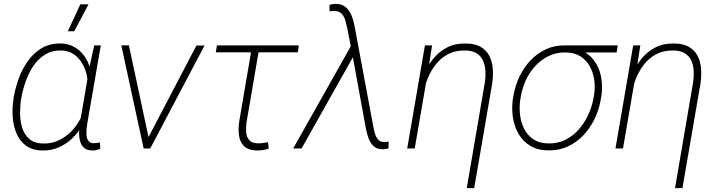

<svg xmlns="http://www.w3.org/2000/svg" viewBox="-20 -761 3681 984"><path d="M48.8 -252 50.3 -262.2Q58.1 -309.1 75.7 -357.7Q93.3 -406.2 122.1 -447.3Q150.9 -488.3 192.4 -513.4Q233.9 -538.6 289.1 -538.1Q323.2 -538.1 350.1 -525.6Q377 -513.2 397 -492.2Q417 -471.2 429.7 -443.8Q442.4 -416.5 448 -386Q453.6 -355.5 451.7 -324.7L429.2 -190.4Q419.9 -150.9 399.2 -114.7Q378.4 -78.6 348.4 -50.3Q318.4 -22 280.8 -5.6Q243.2 10.7 200.7 10.3Q147 10.3 113.8 -14.2Q80.6 -38.6 64.2 -77.9Q47.9 -117.2 44.9 -162.8Q42 -208.5 48.8 -252ZM89.8 -262.2 87.9 -252Q82.5 -216.8 83 -177.2Q83.5 -137.7 94.7 -103.3Q106 -68.8 132.3 -47.1Q158.7 -25.4 205.1 -25.4Q242.2 -24.9 275.4 -39.3Q308.6 -53.7 335.7 -78.4Q362.8 -103 381.8 -134.5Q400.9 -166 410.2 -200.7L429.2 -309.1Q431.6 -341.8 424.6 -375.5Q417.5 -409.2 400.4 -437.7Q383.3 -466.3 356.2 -484.1Q329.1 -502 292.5 -502.4Q245.1 -502.9 210 -480.7Q174.8 -458.5 150.6 -422.4Q126.5 -386.2 111.6 -343.8Q96.7 -301.3 89.8 -262.2ZM462.9 -528.3H496.6L427.2 -127.9Q425.3 -116.2 423.6 -99.1Q421.9 -82 423.6 -65.7Q425.3 -49.3 434.1 -38.3Q442.9 -27.3 461.4 -26.9Q469.2 -26.9 476.6 -28.3Q483.9 -29.8 491.7 -30.8L494.1 2Q484.4 5.4 475.1 7.8Q465.8 10.3 455.6 10.3Q426.3 10.3 411.1 -3.2Q396 -16.6 390.4 -37.8Q384.8 -59.1 385.5 -83Q386.2 -106.9 389.2 -128.4L439 -419.4ZM327.6 -600.6 391.6 -738.8H433.6L360.4 -600.6Z M732.4 -42 986.8 -527.8H1028.3L750 0H717.3ZM640.6 -528.8 745.1 -39.6 747.1 0H716.3L601.6 -528.8Z M1511.7 -528.3 1506.3 -492.7H1085.9L1091.8 -528.3ZM1272.5 -528.3H1311L1243.7 -135.3Q1239.7 -109.4 1241.5 -84.7Q1243.2 -60.1 1256.8 -43.5Q1270.5 -26.9 1302.7 -26.4Q1315.4 -26.4 1328.1 -28.1Q1340.8 -29.8 1353.5 -32.2L1357.4 0.5Q1343.3 5.4 1328.6 7.8Q1314 10.3 1298.3 10.3Q1253.9 9.8 1231.9 -11Q1210 -31.7 1205.1 -64.9Q1200.2 -98.1 1205.6 -136.2Z M1790 -470.2 1525.4 0H1482.4L1785.6 -537.6L1814.5 -523.9ZM1698.2 -741.2Q1724.6 -741.2 1741.9 -731Q1759.3 -720.7 1770.3 -703.6Q1781.2 -686.5 1787.6 -665.3Q1793.9 -644 1797.9 -623L1892.6 -115.2Q1895.5 -98.6 1900.6 -79.8Q1905.8 -61 1916.5 -47.4Q1927.2 -33.7 1948.2 -33.2Q1954.1 -32.7 1960 -33.7Q1965.8 -34.7 1971.7 -35.6L1971.2 -1Q1964.8 1 1957.8 2.4Q1950.7 3.9 1943.4 3.9Q1912.6 4.4 1895.3 -11.5Q1877.9 -27.3 1869.1 -51.5Q1860.4 -75.7 1855.5 -100.6L1786.1 -480.5L1760.3 -612.8Q1756.3 -632.8 1750.5 -654.1Q1744.6 -675.3 1731.7 -689.9Q1718.8 -704.6 1692.9 -705.1Q1687 -705.6 1680.9 -704.6Q1674.8 -703.6 1668.9 -703.1V-736.3Q1676.3 -738.3 1683.6 -739.7Q1690.9 -741.2 1698.2 -741.2Z M2176.8 -414.6 2105.5 0H2066.9L2157.7 -528.3H2194.3ZM2146.5 -272.5H2122.1Q2130.4 -321.8 2148.4 -368.9Q2166.5 -416 2195.8 -454.3Q2225.1 -492.7 2267.1 -515.6Q2309.1 -538.6 2365.2 -538.1Q2412.6 -538.1 2442.1 -521.5Q2471.7 -504.9 2487.1 -476.1Q2502.4 -447.3 2505.4 -410.2Q2508.3 -373 2502.4 -332L2410.2 203.1H2372.1L2463.9 -333Q2469.2 -365.2 2467.8 -395.5Q2466.3 -425.8 2455.6 -450Q2444.8 -474.1 2421.9 -488.3Q2398.9 -502.4 2360.4 -502.4Q2311.5 -502.4 2274.9 -482.7Q2238.3 -462.9 2212.6 -429.9Q2187 -397 2170.9 -356Q2154.8 -314.9 2146.5 -272.5Z M2608.4 -253.9 2611.8 -272.9Q2620.1 -322.3 2642.1 -368.4Q2664.1 -414.6 2698.7 -451.2Q2733.4 -487.8 2778.6 -508.8Q2823.7 -529.8 2877.9 -528.3Q2889.2 -528.3 2900.6 -525.1Q2912.1 -522 2923.1 -517.6Q2934.1 -513.2 2944.3 -509.3Q2994.6 -490.2 3022.9 -453.1Q3051.3 -416 3060.3 -368.4Q3069.3 -320.8 3062.5 -271L3059.1 -252Q3050.8 -201.7 3028.8 -154.8Q3006.8 -107.9 2972.4 -70.6Q2938 -33.2 2892.6 -11.5Q2847.2 10.3 2792.5 9.8Q2737.3 9.8 2699 -12.9Q2660.6 -35.6 2638.2 -74Q2615.7 -112.3 2608.6 -159.2Q2601.6 -206.1 2608.4 -253.9ZM2650.4 -272.9 2647 -253.9Q2640.6 -214.8 2645 -174.6Q2649.4 -134.3 2666.5 -100.6Q2683.6 -66.9 2714.8 -46.4Q2746.1 -25.9 2793 -25.9Q2840.3 -25.4 2878.9 -45.2Q2917.5 -64.9 2946.5 -97.9Q2975.6 -130.9 2994.4 -171.9Q3013.2 -212.9 3021 -254.9L3024.4 -273.4Q3030.8 -313 3025.4 -351.6Q3020 -390.1 3002.2 -421.9Q2984.4 -453.6 2953.4 -472.9Q2922.4 -492.2 2877 -492.2Q2831.1 -492.7 2793 -474.4Q2754.9 -456.1 2725.3 -424.8Q2695.8 -393.6 2677 -354Q2658.2 -314.5 2650.4 -272.9ZM3146 -528.3 3140.1 -492.2H2874.5L2879.9 -528.3Z M3244.1 -414.6 3172.9 0H3134.3L3225.1 -528.3H3261.7ZM3213.9 -272.5H3189.5Q3197.8 -321.8 3215.8 -368.9Q3233.9 -416 3263.2 -454.3Q3292.5 -492.7 3334.5 -515.6Q3376.5 -538.6 3432.6 -538.1Q3480 -538.1 3509.5 -521.5Q3539.1 -504.9 3554.4 -476.1Q3569.8 -447.3 3572.8 -410.2Q3575.7 -373 3569.8 -332L3477.5 203.1H3439.5L3531.2 -333Q3536.6 -365.2 3535.2 -395.5Q3533.7 -425.8 3522.9 -450Q3512.2 -474.1 3489.3 -488.3Q3466.3 -502.4 3427.7 -502.4Q3378.9 -502.4 3342.3 -482.7Q3305.7 -462.9 3280 -429.9Q3254.4 -397 3238.3 -356Q3222.2 -314.9 3213.9 -272.5Z"/></svg>

Font: Roboto ExtraLight
Style: Italic
Weight: 250
Designer: Christian Robertson
Foundry: Google
Version: Version 3.009; 2024